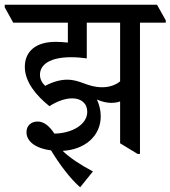

<svg xmlns="http://www.w3.org/2000/svg" viewBox="-62 -644 721 812"><path d="M277 148 331 81C281 55 231 22 203 -6C296 -11 364 -68 364 -152C364 -177 358 -201 348 -223C369 -214 389 -209 408 -209C422 -209 435 -211 446 -215V-38L520 7H530V-548H639V-558L602 -624H-42V-613L-6 -548H225V-464C205 -466 188 -467 173 -467C91 -467 43 -428 43 -361C43 -297 92 -239 147 -195C185 -219 217 -228 244 -228C281 -228 307 -207 307 -171C307 -117 242 -80 168 -79C147 -111 124 -130 97 -130C70 -130 50 -113 50 -85C50 -45 90 -16 154 -8C187 47 234 111 277 148ZM222 -307C195 -307 163 -299 129 -281C116 -293 107 -309 107 -328C107 -372 151 -402 239 -402C262 -402 284 -400 305 -397V-548H446V-300C428 -285 401 -275 371 -275C306 -275 280 -307 222 -307Z"/></svg>

Font: Noto Serif Devanagari Condensed Medium
Style: Regular
Weight: 500
Width: 3
Designer: Universal Thirst, Indian Type Foundry and the Monotype Design Team
Foundry: Monotype Imaging Inc.
Version: Version 2.004